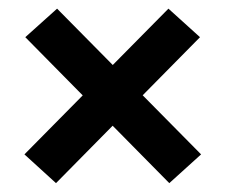

<svg xmlns="http://www.w3.org/2000/svg" viewBox="-20 -530 522 444"><path d="M445 -173 371.5 -106.5 38.5 -444 112 -510ZM36.5 -173 369.5 -510 442.5 -444 109.5 -106.5Z"/></svg>

Font: Anek Gurmukhi SemiBold
Style: Regular
Weight: 600
Designer: Sarang Kulkarni (Gurmukhi), Yesha Goshar (Latin)
Foundry: Ek Type
Version: Version 1.003